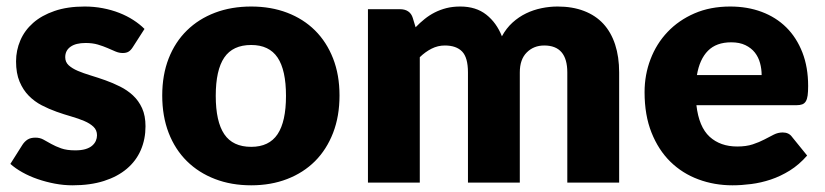

<svg xmlns="http://www.w3.org/2000/svg" viewBox="-20 -546 2465 574"><path d="M377 -405Q371 -395.5 364.2 -391.5Q357.5 -387.5 347 -387.5Q336 -387.5 325 -392.2Q314 -397 301.2 -402.5Q288.5 -408 272.5 -412.8Q256.5 -417.5 236 -417.5Q206.5 -417.5 190.8 -406.2Q175 -395 175 -375Q175 -360.5 185.2 -351Q195.5 -341.5 212.5 -334.2Q229.5 -327 251 -320.5Q272.5 -314 295 -306Q317.5 -298 339 -287.2Q360.5 -276.5 377.5 -260.8Q394.5 -245 404.8 -222.5Q415 -200 415 -168.5Q415 -130 401 -97.5Q387 -65 359.2 -41.5Q331.5 -18 290.8 -5Q250 8 197 8Q170.5 8 144 3Q117.5 -2 92.8 -10.5Q68 -19 47 -30.8Q26 -42.5 11 -56L47 -113Q53.5 -123 62.5 -128.8Q71.5 -134.5 86 -134.5Q99.5 -134.5 110.2 -128.5Q121 -122.5 133.5 -115.5Q146 -108.5 162.8 -102.5Q179.5 -96.5 205 -96.5Q223 -96.5 235.5 -100.2Q248 -104 255.5 -110.5Q263 -117 266.5 -125Q270 -133 270 -141.5Q270 -157 259.5 -167Q249 -177 232 -184.2Q215 -191.5 193.2 -197.8Q171.5 -204 149 -212Q126.5 -220 104.8 -231.2Q83 -242.5 66 -259.8Q49 -277 38.5 -302Q28 -327 28 -362.5Q28 -395.5 40.8 -425.2Q53.5 -455 79 -477.5Q104.5 -500 143 -513.2Q181.5 -526.5 233 -526.5Q261 -526.5 287.2 -521.5Q313.5 -516.5 336.5 -507.5Q359.5 -498.5 378.5 -486.2Q397.5 -474 412 -459.5Z M731 -526.5Q790 -526.5 838.5 -508Q887 -489.5 921.8 -455Q956.5 -420.5 975.8 -371.2Q995 -322 995 -260.5Q995 -198.5 975.8 -148.8Q956.5 -99 921.8 -64.2Q887 -29.5 838.5 -10.8Q790 8 731 8Q671.5 8 622.8 -10.8Q574 -29.5 538.8 -64.2Q503.5 -99 484.2 -148.8Q465 -198.5 465 -260.5Q465 -322 484.2 -371.2Q503.5 -420.5 538.8 -455Q574 -489.5 622.8 -508Q671.5 -526.5 731 -526.5ZM731 -107Q784.5 -107 809.8 -144.8Q835 -182.5 835 -259.5Q835 -336.5 809.8 -374Q784.5 -411.5 731 -411.5Q676 -411.5 650.5 -374Q625 -336.5 625 -259.5Q625 -182.5 650.5 -144.8Q676 -107 731 -107Z M1080 0V-518.5H1176Q1190.5 -518.5 1200.2 -512Q1210 -505.5 1214 -492.5L1222.5 -464.5Q1235.5 -478 1249.5 -489.2Q1263.5 -500.5 1279.8 -508.8Q1296 -517 1314.8 -521.8Q1333.5 -526.5 1356 -526.5Q1403 -526.5 1433.8 -502.2Q1464.5 -478 1480.5 -437.5Q1493.5 -461.5 1512.2 -478.5Q1531 -495.5 1552.8 -506Q1574.5 -516.5 1598.8 -521.5Q1623 -526.5 1647 -526.5Q1691.5 -526.5 1726 -513.2Q1760.5 -500 1783.8 -474.8Q1807 -449.5 1819 -412.8Q1831 -376 1831 -329.5V0H1676V-329.5Q1676 -410 1607 -410Q1575.5 -410 1554.8 -389.2Q1534 -368.5 1534 -329.5V0H1379V-329.5Q1379 -374 1361.5 -392Q1344 -410 1310 -410Q1289 -410 1270.2 -400.5Q1251.5 -391 1235 -375V0Z M2163 -526.5Q2214.5 -526.5 2257.2 -510.5Q2300 -494.5 2330.8 -464Q2361.5 -433.5 2378.8 -389.2Q2396 -345 2396 -289Q2396 -271.5 2394.5 -260.5Q2393 -249.5 2389 -243Q2385 -236.5 2378.2 -234Q2371.5 -231.5 2361 -231.5H2062Q2069.5 -166.5 2101.5 -137.2Q2133.5 -108 2184 -108Q2211 -108 2230.5 -114.5Q2250 -121 2265.2 -129Q2280.5 -137 2293.2 -143.5Q2306 -150 2320 -150Q2338.5 -150 2348 -136.5L2393 -81Q2369 -53.5 2341.2 -36.2Q2313.5 -19 2284.2 -9.2Q2255 0.5 2225.8 4.2Q2196.5 8 2170 8Q2115.5 8 2067.8 -9.8Q2020 -27.5 1984.2 -62.5Q1948.5 -97.5 1927.8 -149.5Q1907 -201.5 1907 -270.5Q1907 -322.5 1924.8 -369Q1942.5 -415.5 1975.8 -450.5Q2009 -485.5 2056.2 -506Q2103.5 -526.5 2163 -526.5ZM2166 -419.5Q2121.5 -419.5 2096.5 -394.2Q2071.5 -369 2063.5 -321.5H2257Q2257 -340 2252.2 -357.5Q2247.5 -375 2236.8 -388.8Q2226 -402.5 2208.5 -411Q2191 -419.5 2166 -419.5Z"/></svg>

Font: LatoHex
Style: Regular
Weight: 900
Designer: Lukasz Dziedzic
Foundry: tyPoland Lukasz Dziedzic
Version: Version 1.104; Western+Polish opensource